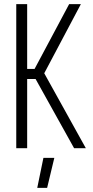

<svg xmlns="http://www.w3.org/2000/svg" viewBox="-20 -720 452 933"><path d="M316 -700 148 -385H112V-700H59V0H112V-336H153L340 0H397L195 -364L373 -700ZM161 193H209L244 47H191Z"/></svg>

Font: Modon Arabic
Style: Regular
Weight: 400
Designer: Ahmedzaza
Foundry: Ahmedzaza
Version: Version 2.010